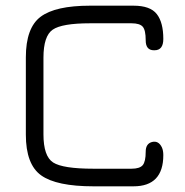

<svg xmlns="http://www.w3.org/2000/svg" viewBox="-20 -656 650 676"><path d="M450 0H309Q179 0 125 -38.5Q71 -77 71 -182V-454Q71 -558 123 -597Q175 -636 297 -636H450Q509 -636 532 -606.5Q555 -577 555 -519Q555 -479 524 -479H522Q493 -479 493 -514Q493 -550 482.5 -562Q472 -574 443 -574H297Q198 -574 165.5 -551.5Q133 -529 133 -453V-183Q133 -106 167 -84Q201 -62 309 -62H443Q472 -62 482.5 -74.5Q493 -87 493 -122Q493 -150 515 -156Q538 -162 550 -137Q555 -126 555 -110Q555 0 450 0Z"/></svg>

Font: Jura Medium
Style: Regular
Weight: 500
Designer: Daniel Johnson, Alexei Vanyashin
Foundry: Daniel Johnson
Version: Version 5.103